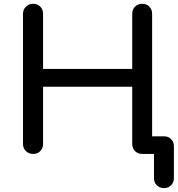

<svg xmlns="http://www.w3.org/2000/svg" viewBox="-20 -801 925 999"><path d="M833 177.7Q810.5 177.7 795.9 163.1Q781.2 148.4 781.2 126Q781.2 84 781.2 0Q764.6 0 716.8 0Q716.8 -23.4 716.8 -91.8Q746.1 -91.8 833 -91.8Q856.4 -91.8 870.1 -77.1Q884.8 -63.5 884.8 -40Q884.8 15.6 884.8 126Q884.8 148.4 870.1 163.1Q856.4 177.7 833 177.7ZM152.3 0Q129.9 0 115.2 -14.6Q99.6 -30.3 99.6 -51.8Q99.6 -277.3 99.6 -728.5Q99.6 -752 115.2 -766.6Q129.9 -781.2 152.3 -781.2Q174.8 -781.2 189.5 -766.6Q204.1 -752 204.1 -728.5Q204.1 -633.8 204.1 -442.4Q320.3 -442.4 668 -442.4Q668 -513.7 668 -728.5Q668 -752 682.6 -766.6Q698.2 -781.2 719.7 -781.2Q743.2 -781.2 756.8 -766.6Q771.5 -752 771.5 -728.5Q771.5 -502.9 771.5 -51.8Q771.5 -30.3 756.8 -14.6Q743.2 0 719.7 0Q698.2 0 682.6 -14.6Q668 -30.3 668 -51.8Q668 -151.4 668 -349.6Q551.8 -349.6 204.1 -349.6Q204.1 -275.4 204.1 -51.8Q204.1 -30.3 189.5 -14.6Q174.8 0 152.3 0Z"/></svg>

Font: Abed
Style: Bold
Weight: 700
Designer: Johan Aakerlund
Version: Version 3.105